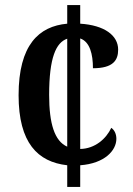

<svg xmlns="http://www.w3.org/2000/svg" viewBox="-20 -734 523 754"><path d="M244 0H295V-85C391 -92 437 -143 437 -189C437 -207 430 -223 417 -232C397 -189 353 -150 295 -149V-583C333 -570 345 -521 345 -466C425 -466 444 -498 444 -539C444 -595 390 -635 295 -641V-714H244V-641C133 -631 53 -558 53 -360C53 -173 128 -98 244 -85ZM244 -158C194 -180 173 -249 173 -361C173 -508 200 -567 244 -582Z"/></svg>

Font: Noto Serif Condensed Semi
Style: Regular
Weight: 600
Width: 3
Designer: Monotype Design Team
Foundry: Monotype Imaging Inc.
Version: Version 1.002